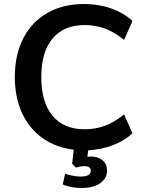

<svg xmlns="http://www.w3.org/2000/svg" viewBox="-20 -741 725 958"><path d="M420 9 416 41Q422 40 433 40Q469 40 491.5 58.5Q514 77 514 110Q514 149 480 173Q446 197 385 197Q363 197 337.5 192.5Q312 188 293 179L305 126Q348 140 383 140Q433 140 433 110Q433 88 399 88Q385 88 359 95L340 76L348 6Q258 -5 191.5 -52.5Q125 -100 89.5 -178Q54 -256 54 -357Q54 -467 96 -549.5Q138 -632 216.5 -676.5Q295 -721 400 -721Q472 -721 535.5 -698.5Q599 -676 641 -636L599 -542Q551 -581 503.5 -598.5Q456 -616 402 -616Q299 -616 242.5 -549Q186 -482 186 -357Q186 -231 242 -163.5Q298 -96 402 -96Q456 -96 503.5 -113.5Q551 -131 599 -170L641 -76Q602 -39 544.5 -17Q487 5 420 9Z"/></svg>

Font: Muli-Bold
Style: Bold
Weight: 700
Version: Version 2.000